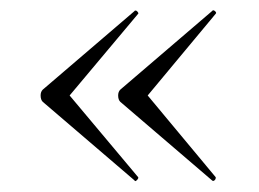

<svg xmlns="http://www.w3.org/2000/svg" viewBox="-20 -382 491 364"><path d="M61 -189Q57 -193 57 -201Q57 -208 61 -212L235 -361Q235 -362 237 -362Q239 -362 241 -359.5Q243 -357 242 -356L112 -201L242 -46Q243 -44 239.5 -40.5Q236 -37 235 -40ZM208 -189Q204 -193 204 -201Q204 -208 208 -212L382 -361Q384 -364 387.5 -361Q391 -358 389 -356L260 -201L389 -46V-45Q389 -42 386.5 -40Q384 -38 382 -40Z"/></svg>

Font: Cormorant Infant Light
Style: Regular
Weight: 300
Designer: Christian Thalmann (Catharsis Fonts)
Version: Version 3.000